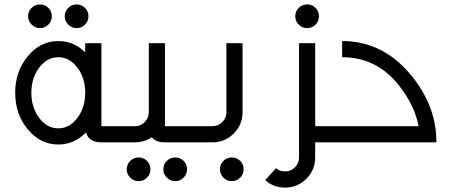

<svg xmlns="http://www.w3.org/2000/svg" viewBox="-20 -645 2046 870"><path d="M244.1 -63.5Q294.9 -63.5 330.6 -110.6Q366.2 -157.7 366.2 -224.6Q366.2 -291.5 330.6 -338.6Q294.9 -385.7 244.1 -385.7Q193.4 -385.7 157.7 -338.6Q122.1 -291.5 122.1 -224.6Q122.1 -157.7 157.7 -110.6Q193.4 -63.5 244.1 -63.5ZM369.6 -44.9Q316.4 9.8 244.1 9.8Q163.1 9.8 106 -58.8Q48.8 -127.4 48.8 -224.6Q48.8 -321.8 106 -390.4Q163.1 -459 244.1 -459Q314 -459 366.2 -407.7V-449.2H439.5V-73.2H512.7V0H439.5Q382.3 0 369.6 -44.9ZM161.1 -517.6Q139.2 -517.6 123.3 -533.4Q107.4 -549.3 107.4 -571.3Q107.4 -593.8 123.3 -609.4Q139.2 -625 161.1 -625Q183.6 -625 199.2 -609.4Q214.8 -593.8 214.8 -571.3Q214.8 -549.3 199.2 -533.4Q183.6 -517.6 161.1 -517.6ZM327.1 -517.6Q305.2 -517.6 289.3 -533.4Q273.4 -549.3 273.4 -571.3Q273.4 -593.8 289.3 -609.4Q305.2 -625 327.1 -625Q349.6 -625 365.2 -609.4Q380.9 -593.8 380.9 -571.3Q380.9 -549.3 365.2 -533.4Q349.6 -517.6 327.1 -517.6Z M590.8 -73.2Q617.2 -73.2 635.7 -91.8Q654.3 -110.4 654.3 -136.7V-449.2H727.5V-73.2H864.3V0H727.5Q686 0 668 -23.4Q634.3 0 590.8 0H512.7V-73.2ZM607.9 175.8Q585.9 175.8 570.1 159.9Q554.2 144 554.2 122.1Q554.2 99.6 570.1 84Q585.9 68.4 607.9 68.4Q630.4 68.4 646 84Q661.6 99.6 661.6 122.1Q661.6 144 646 159.9Q630.4 175.8 607.9 175.8ZM773.9 175.8Q752 175.8 736.1 159.9Q720.2 144 720.2 122.1Q720.2 99.6 736.1 84Q752 68.4 773.9 68.4Q796.4 68.4 812 84Q827.6 99.6 827.6 122.1Q827.6 144 812 159.9Q796.4 175.8 773.9 175.8Z M942.4 -73.2Q968.8 -73.2 987.3 -91.8Q1005.9 -110.4 1005.9 -136.7V-449.2H1079.1V-136.7Q1079.1 -80.1 1039.1 -40Q999 0 942.4 0H864.3V-73.2ZM1030.3 175.8Q1008.3 175.8 992.4 159.9Q976.6 144 976.6 122.1Q976.6 99.6 992.4 84Q1008.3 68.4 1030.3 68.4Q1052.7 68.4 1068.4 84Q1084 99.6 1084 122.1Q1084 144 1068.4 159.9Q1052.7 175.8 1030.3 175.8Z M1271.5 205.1Q1219.7 205.1 1181.6 171.4L1230.5 117.2Q1248 131.8 1271.5 131.8Q1297.9 131.8 1316.4 113.3Q1335 94.7 1335 68.4V-449.2H1408.2V-73.2H1481.4V0H1408.2V68.4Q1408.2 125 1368.2 165Q1328.1 205.1 1271.5 205.1ZM1371.6 -517.6Q1349.6 -517.6 1333.7 -533.4Q1317.9 -549.3 1317.9 -571.3Q1317.9 -593.8 1333.7 -609.4Q1349.6 -625 1371.6 -625Q1394 -625 1409.7 -609.4Q1425.3 -593.8 1425.3 -571.3Q1425.3 -549.3 1409.7 -533.4Q1394 -517.6 1371.6 -517.6Z M1877 -73.2Q1857.4 -171.4 1784.7 -261.7Q1685.1 -385.7 1530.3 -385.7V-459Q1708.5 -459 1833 -315.7Q1957.5 -172.4 1957.5 0H1481.4V-73.2Z"/></svg>

Font: Catrinity
Style: Regular
Weight: 400
Designer: Alexander Lange
Foundry: High-Logic / Made with FontCreator
Version: Version 2.090;May 20, 2024;FontCreator 15.0.0.2974 64-bit